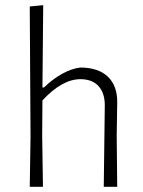

<svg xmlns="http://www.w3.org/2000/svg" viewBox="-20 -722 553 742"><path d="M433 -325 431 -197 433 0H381L385 -315Q385 -363 360.5 -389.5Q336 -416 291 -416Q220 -416 144 -334L143 -198L146 0H95L98 -195L95 -697L147 -702L144 -384H150Q184 -417 220.5 -437Q257 -457 290 -461Q360 -461 397 -425.5Q434 -390 433 -325Z"/></svg>

Font: Luna Sans Light
Style: Regular
Weight: 300
Designer: Juan Pablo del Peral
Foundry: Huerta Tipografica
Version: Version 2.001; ttfautohint (v1.5)